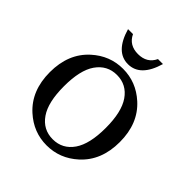

<svg xmlns="http://www.w3.org/2000/svg" viewBox="-195 -843 987 987"><g transform="rotate(45 298.5 -349.5)"><path d="M171.9 -709Q171.9 -709 208 -709Q233.9 -654.3 298.8 -654.3Q363.8 -654.3 389.6 -709H425.8Q388.7 -581.1 298.8 -581.1Q209 -581.1 171.9 -709ZM129.4 -56.6Q43.9 -133.8 43.9 -268.6Q43.9 -403.3 129.4 -480.5Q202.6 -546.9 298.3 -546.9Q394 -546.9 467.3 -480.5Q552.7 -403.3 552.7 -268.6Q552.7 -133.8 467.3 -56.6Q394 9.8 298.3 9.8Q202.6 9.8 129.4 -56.6ZM410.2 -94.2Q450.2 -152.3 450.2 -268.6Q450.2 -384.8 410.2 -442.9Q369.1 -502.4 298.3 -502.4Q228 -502.4 186.5 -442.9Q146.5 -385.3 146.5 -268.6Q146.5 -151.9 186.5 -94.2Q227.5 -34.7 298.3 -34.7Q369.1 -34.7 410.2 -94.2Z"/></g></svg>

Font: Modern Antiqua
Style: Book
Weight: 400
Designer: Wojciech Kalinowski "wmk69" (wmk69@o2.pl)
Foundry: Wojciech Kalinowski "wmk69" (wmk69@o2.pl)
Version: Version 3.1.0; 2021-05-28